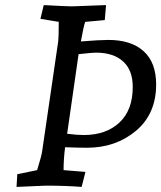

<svg xmlns="http://www.w3.org/2000/svg" viewBox="-20 -730 634 755"><path d="M406 -573Q496 -573 545 -528.5Q594 -484 594 -398Q594 -282 514.5 -215.5Q435 -149 322 -149Q292 -149 236 -151Q230 -105 230 -61L316 -54L301 5Q238 0 160 0L45 5L48 -45L126 -61Q144 -119 146 -137L209 -568Q211 -585 211 -644L139 -656L152 -710Q244 -705 263 -705L397 -710L392 -651L315 -644Q309 -628 298 -567Q372 -573 406 -573ZM309 -199Q397 -199 449.5 -248Q502 -297 502 -388Q502 -454 464 -488.5Q426 -523 357 -523Q343 -523 289 -517L244 -204Q284 -199 309 -199Z"/></svg>

Font: Andada
Style: Italic
Weight: 400
Italic angle: -8.29999°
Designer: Carolina Giovagnoli
Foundry: Carolina Giovagnoli
Version: Version 1.003